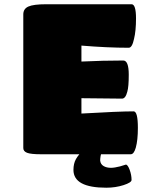

<svg xmlns="http://www.w3.org/2000/svg" viewBox="-20 -730 670 905"><path d="M596.2 -2.9H456.1L454.1 5.9Q452.1 17.6 452.1 26.9Q454.1 44.4 468.3 52.7Q482.4 61 502.9 61Q519.5 61 545.9 54.2L573.2 45.9Q582 45.9 591.1 70.3Q600.1 94.7 600.1 118.2Q600.1 130.4 562.3 142.6Q524.4 154.8 481 154.8Q326.2 154.8 326.2 70.8Q326.2 41 337.9 20Q343.8 9.3 354 -2.9H172.9Q125.5 -2.9 107.7 -9.8Q89.8 -16.6 89.8 -32.2V-662.1Q89.8 -688.5 113.8 -699.2Q137.7 -710 198.2 -710H600.1Q621.1 -710 621.1 -643.1Q621.1 -584.5 611.8 -546.9Q603 -504.9 586.9 -504.9Q486.3 -504.9 363.8 -515.1V-439.9Q465.8 -444.8 561 -444.8Q586.9 -444.8 586.9 -377.9Q586.9 -320.8 580.1 -297.9Q571.8 -265.1 555.2 -265.1L363.8 -267.1V-194.8Q541 -205.1 609.9 -205.1Q629.9 -205.1 629.9 -127Q629.9 -69.3 620.1 -34.2Q611.3 -2.9 596.2 -2.9Z"/></svg>

Font: GGS TheRock Black
Style: Regular
Weight: 900
Designer: Rodrigo Fuenzalida (2012); Goodgame Studios (2014)
Foundry: Rodrigo Fuenzalida,2012;  GGS,2014
Version: Version 1.002 | FøM Mod